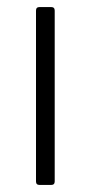

<svg xmlns="http://www.w3.org/2000/svg" viewBox="-20 -524 257 544"><path d="M92 -504H125Q135 -504 135 -494V-10Q135 0 125 0H92Q82 0 82 -10V-494Q82 -504 92 -504Z"/></svg>

Font: Barlow Light
Style: Regular
Weight: 300
Designer: Jeremy Tribby
Foundry: Tribby Type
Version: Version 1.422